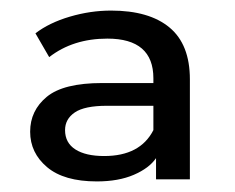

<svg xmlns="http://www.w3.org/2000/svg" viewBox="-20 -767 444 363"><path d="M275 -428V-468Q262 -449 233 -436.5Q204 -424 163 -424Q101 -424 69 -451Q37 -478 37 -518Q37 -558 68.5 -584Q100 -610 173 -610H270V-619Q270 -694 183 -694Q118 -694 73 -659L47 -704Q73 -724 112 -735.5Q151 -747 190 -747Q262 -747 300.5 -715Q339 -683 339 -617V-428ZM270 -521V-567H182Q140 -567 121.5 -554.5Q103 -542 103 -521Q103 -497 122.5 -484.5Q142 -472 177 -472Q245 -472 270 -521Z"/></svg>

Font: Montserrat Medium
Style: Regular
Weight: 500
Designer: Julieta Ulanovsky
Foundry: Julieta Ulanovsky
Version: Version 9.000; ttfautohint (v1.8.4.7-5d5b)